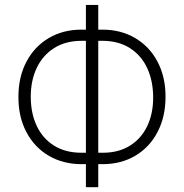

<svg xmlns="http://www.w3.org/2000/svg" viewBox="-20 -740 756 789"><path d="M660.2 -341.8Q660.2 -260.3 627.4 -197.5Q594.7 -134.8 536.1 -100.1Q477.5 -65.4 402.3 -65.4H383.8V29.3H333V-65.4H315.4Q239.3 -65.4 180.2 -100.1Q121.1 -134.8 88.1 -197.8Q55.2 -260.7 55.7 -342.8Q55.7 -423.8 88.6 -486.3Q121.6 -548.8 180.2 -583.5Q238.8 -618.2 314.5 -618.2H333V-719.7H383.8V-618.2H401.4Q476.6 -618.2 535.6 -583.5Q594.7 -548.8 627.7 -485.8Q660.6 -422.9 660.2 -341.8ZM106.4 -342.8Q106.4 -275.4 130.6 -223.4Q154.8 -171.4 201.7 -141.8Q248.5 -112.3 315.4 -112.3H333V-572.3H315.4Q250 -572.3 202.9 -542.7Q155.8 -513.2 131.1 -461.2Q106.4 -409.2 106.4 -342.8ZM402.3 -112.3Q467.3 -112.3 513.9 -141.4Q560.5 -170.4 585 -221.7Q609.4 -272.9 609.4 -338.9Q609.4 -406.7 585.2 -459.5Q561 -512.2 513.9 -542.2Q466.8 -572.3 400.4 -572.3H383.8V-112.3Z"/></svg>

Font: Pretendard GOV ExtraLight
Style: Regular
Weight: 200
Designer: Base glyphs from Inter by Rasmus Andersson; Hangeul glyphs from Noto Sans CJK(Source Han Sans) by Jang Soo-young and Kan
Foundry: Kil Hyung-jin
Version: Version 1.309